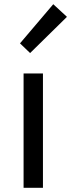

<svg xmlns="http://www.w3.org/2000/svg" viewBox="-20 -892 338 912"><path d="M92 0H184V-543H92ZM123 -640 298 -812 233 -872 75 -686Z"/></svg>

Font: Noto Sans Mono CJK HK
Style: Regular
Weight: 400
Designer: Ryoko NISHIZUKA 西塚涼子 (kana, bopomofo & ideographs); Paul D. Hunt (Latin, Greek & Cyrillic); Sandoll Communications 산돌커뮤니
Foundry: Adobe
Version: Version 2.004;hotconv 1.0.118;makeotfexe 2.5.65603